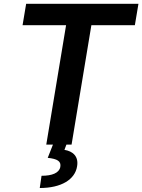

<svg xmlns="http://www.w3.org/2000/svg" viewBox="-20 -747 735 992"><path d="M96.6 -616.8H321.4L219.1 0H253.6L226.6 68.5C276.3 73.9 297.2 85.9 291.5 116.1C285.2 147 248.9 161.2 194.6 161.2L185.4 224.4C297.6 224.4 367.5 180 378.2 112.9C387.4 61.4 356.5 34.1 312.9 27.3L323.2 0H349.8L452.1 -616.8H676.8L695.3 -727.3H115.1Z"/></svg>

Font: Margiela Sans Semi Bold
Style: Italic
Weight: 600
Italic angle: -9.39999°
Designer: Stefan Endress, Andreas Faust
Version: Version 1.100;FEAKit 1.0